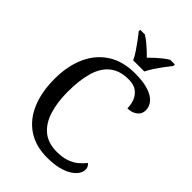

<svg xmlns="http://www.w3.org/2000/svg" viewBox="-271 -1039 1156 1156"><g transform="rotate(45 307.0 -460.5)"><path d="M361 10Q262 10 194 -36Q126 -82 91.5 -164.5Q57 -247 57 -358Q57 -466 93.5 -548.5Q130 -631 201.5 -677.5Q273 -724 378 -724Q446 -724 491 -709.5Q536 -695 558 -669.5Q580 -644 580 -612Q580 -580 555 -561Q530 -542 493 -542Q493 -573 482 -602.5Q471 -632 445.5 -651.5Q420 -671 376 -671Q301 -671 255 -634.5Q209 -598 188.5 -528Q168 -458 168 -358Q168 -269 189.5 -200.5Q211 -132 257 -94Q303 -56 376 -56Q425 -56 459 -68Q493 -80 516.5 -99.5Q540 -119 557 -141Q565 -136 570.5 -126.5Q576 -117 576 -102Q576 -83 563 -63.5Q550 -44 524 -27.5Q498 -11 457.5 -0.5Q417 10 361 10ZM313 -771Q303 -794 285 -820.5Q267 -847 248 -873Q229 -899 213 -918V-931H252Q271 -920 290 -904.5Q309 -889 327 -872.5Q345 -856 360 -840Q375 -856 393 -872.5Q411 -889 430.5 -904.5Q450 -920 469 -931H508V-918Q493 -899 473.5 -873Q454 -847 436.5 -820.5Q419 -794 408 -771Z"/></g></svg>

Font: Noto Serif Telugu
Style: Regular
Weight: 400
Designer: Jelle Bosma - Monotype Design Team
Foundry: Monotype Imaging Inc.
Version: Version 2.003